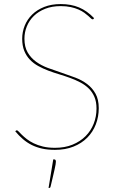

<svg xmlns="http://www.w3.org/2000/svg" viewBox="-20 -728 569 943"><path d="M440 -636Q438.5 -633 435 -633Q431.5 -633 426.5 -637.8Q421.5 -642.5 413.5 -649.8Q405.5 -657 393.8 -665.5Q382 -674 365.5 -681.2Q349 -688.5 327.5 -693.2Q306 -698 278 -698Q235 -698 201.8 -684.8Q168.5 -671.5 146 -649.5Q123.5 -627.5 111.8 -598.5Q100 -569.5 100 -538Q100 -497.5 115.8 -470.5Q131.5 -443.5 157 -425Q182.5 -406.5 215.5 -394.2Q248.5 -382 282.5 -370.8Q316.5 -359.5 349.5 -347Q382.5 -334.5 408 -315.2Q433.5 -296 449.2 -267.8Q465 -239.5 465 -197Q465 -154 450.5 -116.8Q436 -79.5 408.5 -51.8Q381 -24 341 -8Q301 8 250 8Q214.5 8 186.5 1.8Q158.5 -4.5 135.2 -16.2Q112 -28 92.5 -44.8Q73 -61.5 55 -83L57 -85Q58.5 -86.5 59.5 -87.2Q60.5 -88 63 -88Q66 -88 71.8 -81.8Q77.5 -75.5 87.5 -65.8Q97.5 -56 111.5 -45Q125.5 -34 145.5 -24.2Q165.5 -14.5 191.2 -8.2Q217 -2 250 -2Q298.5 -2 336.2 -17.5Q374 -33 400.2 -59.2Q426.5 -85.5 440.2 -120.5Q454 -155.5 454 -195Q454 -228 443.8 -252Q433.5 -276 416 -293.2Q398.5 -310.5 375.2 -322.8Q352 -335 325.5 -344.8Q299 -354.5 271.5 -362.8Q244 -371 217.5 -381Q191 -391 167.8 -403.8Q144.5 -416.5 127 -434.8Q109.5 -453 99.2 -478.2Q89 -503.5 89 -538Q89 -571.5 101.5 -602.2Q114 -633 138 -656.5Q162 -680 197.2 -694Q232.5 -708 278 -708Q329 -708 368.2 -691.5Q407.5 -675 442 -639ZM246.5 55Q254.5 55 254.5 66Q254.5 71.5 252.8 81Q251 90.5 247.8 105.2Q244.5 120 239.8 140.2Q235 160.5 228.5 188Q227.5 191 226.5 193Q225.5 195 221.5 195H218.5L241.5 55Z"/></svg>

Font: Lato 2
Style: Regular
Weight: 100
Designer: Lukasz Dziedzic with Adam Twardoch and Botio Nikoltchev
Foundry: tyPoland Lukasz Dziedzic
Version: Version 2.015; 2015-08-06; http://www.latofonts.com/